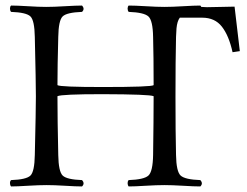

<svg xmlns="http://www.w3.org/2000/svg" viewBox="-20 -670 893 695"><path d="M190.9 -108.9Q191.9 -48.8 207 -34.4Q222.2 -20 276.9 -18.1Q288.1 -5.9 276.9 4.9Q254.9 4.9 215.3 2.4Q175.8 0 148.9 0Q121.1 0 81.1 2.4Q41 4.9 20 4.9Q16.1 0 16.1 -7.1Q16.1 -14.2 20 -18.1Q75.2 -20 90.1 -34.4Q105 -48.8 106 -108.9Q109.9 -274.9 109.9 -320.8Q109.9 -369.6 106 -536.1Q105 -596.2 90.1 -610.6Q75.2 -625 20 -627Q16.1 -631.8 16.1 -638.9Q16.1 -646 20 -649.9Q42 -649.9 81.1 -647.5Q120.1 -645 147 -645Q174.8 -645 215.3 -647.5Q255.9 -649.9 276.9 -649.9Q288.1 -637.7 276.9 -627Q221.7 -625 206.8 -610.6Q191.9 -596.2 190.9 -536.1Q188 -431.2 188 -361.8Q197.8 -355 352.1 -355Q527.8 -355 536.1 -361.8Q536.1 -465.8 534.2 -536.1Q533.2 -596.2 517.1 -610.6Q501 -625 445.8 -627Q441.9 -631.8 441.9 -638.9Q441.9 -646 445.8 -649.9Q467.8 -649.9 507.8 -647.5Q547.9 -645 575.2 -645Q603 -645 643.6 -647.5Q684.1 -649.9 705.1 -649.9Q706.1 -648.9 707 -647.7Q708 -646.5 708.5 -645Q723.1 -644 729 -644Q749 -644 781.5 -645Q814 -646 829.1 -646L848.1 -484.9L821.8 -481Q808.6 -541 783.2 -573.5Q757.8 -606 711.9 -606H630.9Q626 -599.6 623 -589.8Q620.1 -580.1 618.9 -567.4Q617.7 -554.7 617.2 -536.1Q615.2 -452.1 615.2 -319.8Q615.2 -190.9 617.2 -108.9Q618.2 -48.8 634 -34.4Q649.9 -20 705.1 -18.1Q716.3 -5.9 705.1 4.9Q683.1 4.9 642.6 2.4Q602.1 0 575.2 0Q547.4 0 507.1 2.4Q466.8 4.9 445.8 4.9Q441.9 0 441.9 -7.1Q441.9 -14.2 445.8 -18.1Q501 -20 517.1 -34.4Q533.2 -48.8 534.2 -108.9Q535.2 -151.9 535.6 -225.3Q536.1 -298.8 536.1 -321.8Q522 -328.6 351.1 -329.1Q203.1 -329.1 188 -321.8Q188 -234.9 190.9 -108.9Z"/></svg>

Font: Linux Libertine Display
Style: Regular
Weight: 400
Designer: Philipp H. Poll
Foundry: Philipp H. Poll
Version: Version 5.0.9